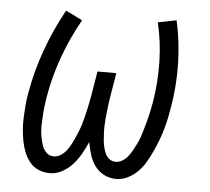

<svg xmlns="http://www.w3.org/2000/svg" viewBox="-44 -575 688 630"><g transform="rotate(5 300.0 -260.0)"><path d="M142 8Q122 8 104.5 0.5Q87 -7 75.5 -21.5Q64 -36 57 -53.5Q50 -71 46.5 -90Q43 -109 41.5 -128.5Q40 -148 41 -168Q42 -188 43.5 -208Q45 -228 49 -248Q61 -319 86.5 -390Q112 -461 149 -528L204 -501Q169 -439 145 -372.5Q121 -306 110 -239Q108 -225 106 -211.5Q104 -198 103.5 -184Q103 -170 102 -156.5Q101 -143 102 -129.5Q103 -116 105.5 -103Q108 -90 112.5 -78Q117 -66 126.5 -57Q136 -48 150 -48Q162 -48 173 -55Q184 -62 192 -72.5Q200 -83 206 -94.5Q212 -106 217 -117.5Q222 -129 226.5 -140.5Q231 -152 234.5 -164Q238 -176 241 -188Q244 -200 246.5 -212Q249 -224 251.5 -236Q254 -248 256 -260L269 -338H331L318 -260Q316 -248 314.5 -236Q313 -224 311.5 -212Q310 -200 309 -188Q308 -176 307.5 -164Q307 -152 307.5 -140.5Q308 -129 309 -117Q310 -105 312.5 -94Q315 -83 319.5 -72.5Q324 -62 333 -55Q342 -48 354 -48Q366 -48 377 -55Q388 -62 395.5 -72Q403 -82 409 -93Q415 -104 420.5 -115.5Q426 -127 430 -138.5Q434 -150 437 -161.5Q440 -173 443.5 -184.5Q447 -196 449.5 -207.5Q452 -219 454.5 -231Q457 -243 459 -254Q470 -321 468.5 -387.5Q467 -454 452 -516L513 -528Q528 -461 530 -389.5Q532 -318 520 -246Q517 -227 513 -207.5Q509 -188 503.5 -169Q498 -150 491 -131.5Q484 -113 475.5 -94.5Q467 -76 457 -58.5Q447 -41 432.5 -26Q418 -11 399 -1.5Q380 8 361 8Q339 8 320.5 -1.5Q302 -11 290 -27.5Q278 -44 272 -64Q266 -84 262 -105Q254 -86 243 -66.5Q232 -47 217.5 -30.5Q203 -14 183 -3Q163 8 142 8Z"/></g></svg>

Font: Iosevka Light Extended Oblique
Style: Regular
Weight: 300
Width: 7
Italic angle: -9°
Monospace: yes
Designer: Belleve Invis
Foundry: Belleve Invis
Version: Version 32.5.0; ttfautohint (v1.8.4)